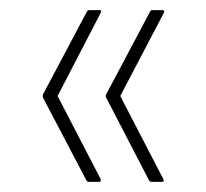

<svg xmlns="http://www.w3.org/2000/svg" viewBox="-20 -453 407 380"><path d="M280 -93Q277 -93 275 -96L190 -260Q188 -263 190 -266L277 -430Q278 -433 281 -433H301Q307 -433 304 -427L218 -263L303 -99Q306 -93 300 -93ZM155 -93Q153 -93 151 -96L65 -260Q64 -263 65 -266L152 -430Q154 -433 157 -433H177Q182 -433 179 -427L94 -263L179 -99Q181 -93 176 -93Z"/></svg>

Font: Sofia Sans Cond ExtraLight
Style: Regular
Weight: 200
Width: 3
Designer: Botio Nikoltchev, Ani Petrova
Foundry: lettersoup
Version: Version 4.100; ttfautohint (v1.8.3)